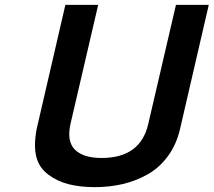

<svg xmlns="http://www.w3.org/2000/svg" viewBox="-20 -750 879 790"><path d="M270 -240Q254 -168 288.5 -134Q323 -100 398 -100Q558 -100 590 -240L704 -730H839L721 -220Q706 -155 670.5 -107Q635 -59 586.5 -32Q538 -5 484 7.5Q430 20 370 20Q310 20 262.5 8Q215 -4 177.5 -32.5Q140 -61 129 -106.5Q118 -152 131 -220L249 -730H384Z"/></svg>

Font: Miedinger
Style: Bold-Italic
Weight: 700
Italic angle: -13°
Version: Version 001.000